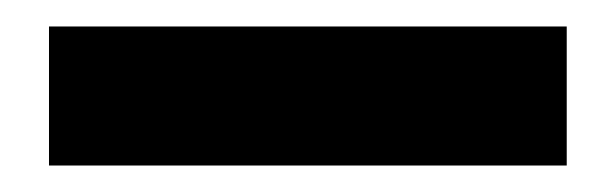

<svg xmlns="http://www.w3.org/2000/svg" viewBox="-20 53 465 145"><path d="M17 178V73H408V178Z"/></svg>

Font: Grenze ExtraBold
Style: Regular
Weight: 800
Designer: Renata Polastri
Foundry: Omnibus-Type
Version: Version 1.002; ttfautohint (v1.8)